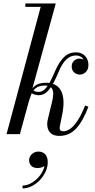

<svg xmlns="http://www.w3.org/2000/svg" viewBox="-20 -770 546 1102"><path d="M17.5 0 213.5 -730.5H125.5V-750H300L94 0ZM321 10Q286 10 268.5 -8Q251 -26 251 -58Q251 -64 251.8 -71.2Q252.5 -78.5 254.5 -85L267.5 -139.5Q272 -158 278 -181.8Q284 -205.5 285.2 -227.8Q286.5 -250 276.8 -264.5Q267 -279 239 -279Q203.5 -279 185.2 -263.8Q167 -248.5 159 -227.8Q151 -207 146 -190H134.5Q145.5 -236 162.5 -258.5Q179.5 -281 200.2 -288Q221 -295 243.5 -295Q271.5 -295 292.8 -285.2Q314 -275.5 327 -254.8Q340 -234 343.5 -202.2Q347 -170.5 339.5 -126L323.5 -45Q323 -41.5 322.8 -38.5Q322.5 -35.5 322.5 -34Q322.5 -16.5 343 -16.5Q364.5 -16.5 385.5 -32.5Q406.5 -48.5 427.5 -81.2Q448.5 -114 468.5 -164.5L487.5 -157.5Q455.5 -73 416.2 -31.5Q377 10 321 10ZM202.5 -223.5Q189.5 -223.5 177 -227.8Q164.5 -232 157.5 -237.5L165 -256.5Q170.5 -250 180 -246.2Q189.5 -242.5 202.5 -242.5Q222.5 -242.5 238.8 -259.5Q255 -276.5 269 -303.8Q283 -331 296 -361.5Q318 -412.5 346.2 -441Q374.5 -469.5 415.5 -469.5Q437 -469.5 453 -460.5Q469 -451.5 478.2 -435Q487.5 -418.5 487.5 -396.5Q487.5 -371 472.5 -356.5Q457.5 -342 438.5 -342Q420 -342 405.8 -354.2Q391.5 -366.5 391.5 -389Q391.5 -408.5 404.8 -421Q418 -433.5 435.5 -433.5Q445 -433.5 456.8 -429.5Q468.5 -425.5 477.5 -417.2Q486.5 -409 486.5 -396.5H467Q467 -412.5 461.2 -425Q455.5 -437.5 443.8 -444.5Q432 -451.5 414.5 -451.5Q384 -451.5 359.8 -427.8Q335.5 -404 316.5 -357.5Q303 -324.5 286.8 -293.8Q270.5 -263 250 -243.2Q229.5 -223.5 202.5 -223.5ZM109.5 311.5V295Q133 295 156.5 282.5Q180 270 199.2 249.2Q218.5 228.5 229 203.2Q239.5 178 237 152.5H253Q253 165 244.8 174.5Q236.5 184 223.5 189.2Q210.5 194.5 197 194.5Q171 194.5 159 181.2Q147 168 147 149.5Q147 136.5 154 125.2Q161 114 173.2 107Q185.5 100 200.5 100Q224 100 239 115Q254 130 254 161.5Q254 188.5 241.8 215Q229.5 241.5 208.8 263.5Q188 285.5 162.2 298.5Q136.5 311.5 109.5 311.5Z"/></svg>

Font: Bodoni Moda
Style: Italic
Weight: 400
Italic angle: -13°
Designer: Owen Earl
Foundry: indestructible type
Version: Version 2.005